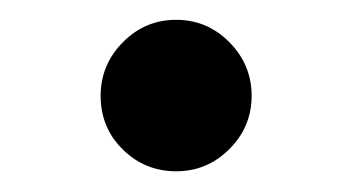

<svg xmlns="http://www.w3.org/2000/svg" viewBox="-20 -170 349 190"><path d="M79.6 -75.2Q79.6 -106 101.6 -128.2Q123.5 -150.4 154.3 -150.4Q185.1 -150.4 207 -128.2Q229 -106 229 -75.2Q229 -44.4 207 -22.5Q185.1 -0.5 154.3 -0.5Q123.5 -0.5 101.6 -22Q79.6 -43.5 79.6 -75.2Z"/></svg>

Font: Vazir Medium FD-WOL
Style: Medium-FD-WOL
Weight: 500
Designer: Saber Rastikerdar
Foundry: Saber Rastikerdar
Version: Version 30.0.0